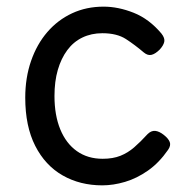

<svg xmlns="http://www.w3.org/2000/svg" viewBox="-20 -539 562 578"><path d="M288 19Q221 19 168.5 -11Q116 -41 86 -100Q56 -159 56 -245Q56 -305 73.5 -355.5Q91 -406 122.5 -442.5Q154 -479 197 -499Q240 -519 292 -519Q336 -519 382.5 -500.5Q429 -482 466 -438Q477 -424 474.5 -413Q472 -402 461 -390Q448 -377 436.5 -374Q425 -371 413 -381Q386 -404 359 -421.5Q332 -439 288 -439Q255 -439 228 -426Q201 -413 182.5 -388Q164 -363 154 -328.5Q144 -294 144 -250Q144 -192 161.5 -149.5Q179 -107 211.5 -84Q244 -61 289 -61Q320 -61 342.5 -70Q365 -79 384 -95.5Q403 -112 424 -135Q435 -146 447 -145Q459 -144 473 -133Q487 -122 491 -111.5Q495 -101 486 -88Q459 -49 425.5 -25.5Q392 -2 356.5 8.5Q321 19 288 19Z"/></svg>

Font: Playwrite PT
Style: Regular
Weight: 400
Designer: Veronika Burian, José Scaglione
Foundry: TypeTogether
Version: Version 1.002